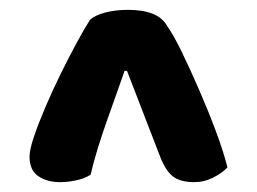

<svg xmlns="http://www.w3.org/2000/svg" viewBox="-20 -683 522 390"><path d="M163 -643Q173 -652 193.5 -657.5Q214 -663 240 -663Q301 -663 319 -631Q332 -613 349 -578Q366 -543 384.5 -500.5Q403 -458 418.5 -416.5Q434 -375 442 -343Q432 -332 413.5 -322.5Q395 -313 374 -313Q347 -313 331.5 -324.5Q316 -336 304 -368L238 -539H233Q226 -519 217 -493.5Q208 -468 198 -440Q188 -412 179 -383Q170 -354 164 -328Q151 -320 134 -316.5Q117 -313 102 -313Q76 -313 58 -325Q40 -337 40 -365Q40 -379 49 -405.5Q58 -432 72 -465Q86 -498 103 -532.5Q120 -567 136 -596.5Q152 -626 163 -643Z"/></svg>

Font: Baloo Bhaijaan 2
Style: Bold
Weight: 700
Designer: Sanskriti Dholi, Noopur Datye and Ek Type
Foundry: Ek Type
Version: Version 1.701